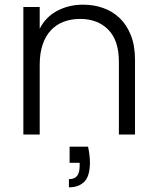

<svg xmlns="http://www.w3.org/2000/svg" viewBox="-20 -576 673 822"><path d="M357 52Q365 90 365 119Q365 178 341 202Q317 226 275 226V191Q300 191 310.5 176.5Q321 162 321 135V121H278V52ZM489 -312Q489 -403 443.5 -449Q398 -495 323 -495Q285 -495 253 -483Q221 -471 198 -446.5Q175 -422 162.5 -385Q150 -348 150 -298V0H80V-546H150V-453Q176 -504 225.5 -530Q275 -556 336 -556Q382 -556 422.5 -541.5Q463 -527 493 -498Q523 -469 540.5 -424.5Q558 -380 558 -320V0H489Z"/></svg>

Font: SVN-Poppins Light
Style: Regular
Weight: 300
Designer: Ninad Kale (Devanagari), Jonny Pinhorn (Latin)
Foundry: Indian Type Foundry
Version: Version 3.002 2017; ttfautohint (v1.8.3)